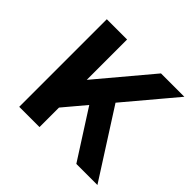

<svg xmlns="http://www.w3.org/2000/svg" viewBox="-137 -689 837 837"><g transform="rotate(45 282.0 -270.0)"><path d="M102 -171 412 -540H556L180 -93ZM78 -540H203V0H78ZM261 -264 351 -327 560 0H430Z"/></g></svg>

Font: Pathway Extreme 28pt SemiBold
Style: Regular
Weight: 600
Designer: Eduardo Rodriguez Tunni
Foundry: Eduardo Rodriguez Tunni
Version: Version 1.001;gftools[0.9.26]